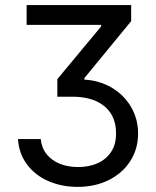

<svg xmlns="http://www.w3.org/2000/svg" viewBox="-20 -727 616 757"><path d="M288.1 -68.4Q331.1 -68.4 365 -83.5Q398.9 -98.6 418.5 -128.7Q438 -158.7 437.5 -201.2Q438 -241.7 420.2 -274.2Q402.3 -306.6 363.3 -326.2Q324.2 -345.7 263.7 -345.7H206.1V-415L378.9 -623V-628.9H85V-707H497.1V-643.6L312.5 -418.9V-413.1Q372.6 -409.7 420.9 -381.1Q469.2 -352.5 496.8 -305.2Q524.4 -257.8 524.4 -200.2Q524.4 -140.1 493.9 -92.3Q463.4 -44.4 409.2 -17.3Q355 9.8 286.1 9.8Q223.1 9.8 170.9 -12.9Q118.7 -35.6 86.7 -78.4Q54.7 -121.1 50.8 -178.7H140.6Q144 -144 163.8 -119.1Q183.6 -94.2 215.8 -81.3Q248 -68.4 288.1 -68.4Z"/></svg>

Font: Pretendard GOV
Style: Regular
Weight: 400
Designer: Base glyphs from Inter by Rasmus Andersson; Hangeul glyphs from Noto Sans CJK(Source Han Sans) by Jang Soo-young and Kan
Foundry: Kil Hyung-jin
Version: Version 1.309